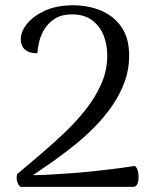

<svg xmlns="http://www.w3.org/2000/svg" viewBox="-20 -726 587 746"><path d="M59.8 0Q50.9 -6.2 46.8 -20.3Q42.8 -34.4 46.5 -49.3Q87.9 -84.5 135.4 -124.7Q182.8 -164.8 229.1 -208.8Q275.4 -252.7 313.5 -300.9Q351.6 -349.2 374.2 -401.3Q396.8 -453.5 396.8 -509.8Q396.8 -552.8 382.2 -589.1Q367.6 -625.4 337.2 -647.8Q306.8 -670.2 259.5 -670.2Q220.7 -670.2 194.8 -654.3Q169 -638.5 154 -614.8Q139 -591.1 132.6 -565.3Q126.2 -539.5 125.1 -519.1Q100.2 -519.1 85.9 -527.1Q71.7 -535.2 66.2 -547.8Q60.6 -560.5 60.6 -573.1Q60.6 -602.5 84.6 -632.9Q108.5 -663.3 154.3 -684.4Q200.2 -705.5 264.7 -705.5Q322.5 -705.5 372 -685.1Q421.5 -664.6 451.7 -621.3Q481.9 -578.1 481.9 -508.9Q481.9 -456.1 464 -407.3Q446.1 -358.5 415.5 -314.4Q384.9 -270.4 346.3 -231.3Q307.6 -192.3 265.4 -158.7Q223.2 -125.2 182.8 -96.8Q142.4 -68.4 108.3 -45.4Q143.8 -45.8 184.8 -48.2Q225.8 -50.5 269.1 -53.9Q312.4 -57.4 354.8 -62Q397.2 -66.6 435.2 -71.5Q473.2 -76.3 503.5 -81.4Q511.2 -76.7 515 -63.7Q518.8 -50.7 518.5 -36.5Q518.3 -22.4 513.8 -11.7Q509.3 -1.1 499.8 0Z"/></svg>

Font: Arima Thin
Style: Regular
Weight: 100
Designer: Joana Correia and Natanael Gama
Foundry: NDISCOVER
Version: Version 1.101;gftools[0.9.23]